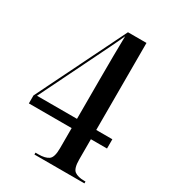

<svg xmlns="http://www.w3.org/2000/svg" viewBox="-176 -806 801 898"><g transform="rotate(30 225.0 -357.0)"><path d="M154 0H424V-10H417Q383 -10 365 -23Q347 -36 347 -85V-194H434V-244H347V-714H247L12 -237V-194H243V-85Q243 -36 224.5 -23Q206 -10 170 -10H154ZM27 -244 173 -541Q187 -569 211 -618.5Q235 -668 245 -691Q244 -647 243.5 -585.5Q243 -524 243 -462V-244Z"/></g></svg>

Font: Noto Serif Display Condensed Semi
Style: Regular
Weight: 600
Width: 3
Designer: Monotype Design Team
Foundry: Monotype Imaging Inc.
Version: Version 1.900